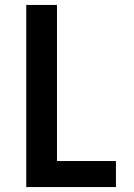

<svg xmlns="http://www.w3.org/2000/svg" viewBox="-20 -755 540 775"><path d="M86 0V-735H210V-105H448V0Z"/></svg>

Font: Iosevka SS18 Extrabold
Style: Regular
Weight: 800
Monospace: yes
Designer: Belleve Invis
Foundry: Belleve Invis
Version: Version 25.1.1; ttfautohint (v1.8.4)